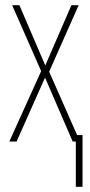

<svg xmlns="http://www.w3.org/2000/svg" viewBox="-20 -547 347 742"><path d="M273 0H261L154 -247L44 0H16L139 -272L27 -527H55L155 -294L256 -527H284L170 -270L278 -25H299V175H273Z"/></svg>

Font: Noto Sans Display Thin Cond
Style: Regular
Weight: 250
Width: 3
Designer: Monotype Design team
Foundry: Monotype Imaging Inc.
Version: Version 1.000